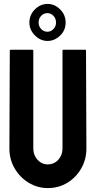

<svg xmlns="http://www.w3.org/2000/svg" viewBox="-20 -950 500 980"><path d="M224 10Q171 10 126 -17.5Q81 -45 54.5 -91Q28 -137 28 -192L30 -692Q30 -696 34 -696H146Q150 -696 150 -692V-192Q150 -158 171.5 -134.5Q193 -111 224 -111Q256 -111 277.5 -134.5Q299 -158 299 -192V-692Q299 -696 303 -696H415Q419 -696 419 -692L421 -192Q421 -136 394.5 -90Q368 -44 323.5 -17Q279 10 224 10ZM223 -741Q186 -741 158 -769.5Q130 -798 130 -835Q130 -874 158 -902Q186 -930 223 -930Q259 -930 287 -902Q315 -874 315 -835Q315 -795 286.5 -768Q258 -741 223 -741ZM222 -788Q240 -788 253 -802Q266 -816 266 -835Q266 -855 253 -869Q240 -883 222 -883Q203 -883 190 -869Q177 -855 177 -835Q177 -816 190 -802Q203 -788 222 -788Z"/></svg>

Font: Staatliches
Style: Regular
Weight: 400
Designer: Brian LaRossa & Erica Carras
Foundry: Type Brut Foundry
Version: Version 1.000; ttfautohint (v1.8.2) -l 8 -r 50 -G 200 -x 14 